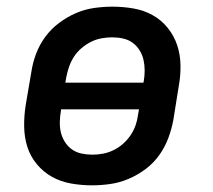

<svg xmlns="http://www.w3.org/2000/svg" viewBox="-20 -548 640 576"><path d="M256 8Q224 8 193 2.5Q162 -3 136 -17.5Q110 -32 90.5 -55.5Q71 -79 62 -107.5Q53 -136 52.5 -168Q52 -200 57 -232L74 -332Q78 -359 88 -386Q98 -413 115.5 -437Q133 -461 157 -479Q181 -497 207.5 -508.5Q234 -520 262 -524Q290 -528 317 -528Q350 -528 381 -522.5Q412 -517 438 -502.5Q464 -488 483 -464.5Q502 -441 511.5 -412.5Q521 -384 521.5 -352Q522 -320 516 -288L500 -188Q495 -161 485 -134Q475 -107 458 -83Q441 -59 417 -41Q393 -23 366 -11.5Q339 0 311 4Q283 8 256 8ZM176 -300H410L411 -303Q414 -320 414 -336.5Q414 -353 410.5 -368.5Q407 -384 398.5 -397.5Q390 -411 377.5 -420Q365 -429 349 -432.5Q333 -436 316 -436Q301 -436 284.5 -433Q268 -430 253 -422.5Q238 -415 224.5 -403.5Q211 -392 202 -378Q193 -364 187.5 -348.5Q182 -333 179 -317ZM257 -84Q273 -84 289 -87Q305 -90 320.5 -97.5Q336 -105 349 -116.5Q362 -128 371.5 -142Q381 -156 386.5 -171.5Q392 -187 394 -203L397 -220H163V-217Q160 -200 159.5 -183.5Q159 -167 162.5 -151.5Q166 -136 174.5 -122.5Q183 -109 195.5 -100Q208 -91 224 -87.5Q240 -84 257 -84Z"/></svg>

Font: Iosevka SS04 Semibold Extended
Style: Italic
Weight: 600
Width: 7
Italic angle: -9°
Monospace: yes
Designer: Belleve Invis
Foundry: Belleve Invis
Version: Version 19.0.0; ttfautohint (v1.8.4)